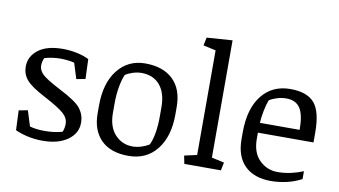

<svg xmlns="http://www.w3.org/2000/svg" viewBox="-76 -940 1989 1126"><g transform="rotate(10 918.0 -376.5)"><path d="M278.8 -303.2Q380.4 -251.5 407.5 -214.6Q434.6 -177.7 434.6 -132.3Q434.6 -68.8 378.7 -29.1Q322.8 10.7 230.5 10.7Q180.7 10.7 137.2 0.5Q93.8 -9.8 66.4 -23.4L61.5 -140.6L114.7 -150.4L143.1 -59.1Q162.1 -53.2 185.1 -50.5Q208 -47.9 231.4 -47.9Q257.8 -47.9 283.9 -51Q310.1 -54.2 336.9 -61.5Q341.8 -71.8 344.2 -84.7Q346.7 -97.7 346.7 -109.9Q346.7 -144.5 315.4 -172.1Q284.2 -199.7 194.3 -247.1Q113.3 -289.6 85.4 -323.2Q57.6 -356.9 57.6 -400.4Q57.6 -461.4 108.9 -501Q160.2 -540.5 254.4 -540.5Q298.3 -540.5 339.8 -531.5Q381.3 -522.5 411.1 -507.3L415.5 -389.6L362.3 -379.9L333.5 -472.2Q314 -477.5 292 -479.7Q270 -481.9 251.5 -481.9Q225.6 -481.9 201.2 -478.3Q176.8 -474.6 156.2 -468.3Q151.9 -460.4 148.7 -448Q145.5 -435.5 145.5 -422.4Q145.5 -396 167.7 -372.8Q189.9 -349.6 278.8 -303.2Z M740.7 10.7Q634.3 10.7 577.4 -46.1Q520.5 -103 520.5 -204.6V-250Q520.5 -384.8 582.3 -462.6Q644 -540.5 745.6 -540.5Q852.1 -540.5 911.4 -483.6Q970.7 -426.8 970.7 -320.3V-274.4Q970.7 -145 909.2 -67.1Q847.7 10.7 740.7 10.7ZM882.8 -303.7Q882.8 -387.2 844.5 -433.8Q806.2 -480.5 735.8 -481.9Q709 -481.9 682.1 -473.4Q655.3 -464.8 637.7 -452.6Q625 -423.8 616.7 -377.9Q608.4 -332 608.4 -279.3V-221.2Q608.4 -139.2 650.6 -93.5Q692.9 -47.9 755.4 -47.9Q779.8 -47.9 805.7 -55.7Q831.5 -63.5 853.5 -77.1Q868.7 -108.9 875.7 -152.8Q882.8 -196.8 882.8 -245.6Z M1137.7 -687.5 1063 -704.1 1072.8 -752 1225.6 -762.7V-64.5L1300.3 -47.9L1290.5 0H1072.8L1063 -47.9L1137.7 -64.5Z M1465.8 -255.4V-218.3Q1465.8 -136.2 1511 -92Q1556.2 -47.9 1618.7 -47.9Q1659.2 -47.9 1698.2 -56.6Q1737.3 -65.4 1771 -79.6V-32.7Q1728.5 -10.3 1681.9 0.2Q1635.3 10.7 1589.4 10.7Q1488.8 10.7 1433.3 -43.9Q1377.9 -98.6 1377.9 -202.1V-242.7Q1377.9 -382.8 1440.2 -461.7Q1502.4 -540.5 1609.9 -540.5Q1709 -540.5 1752.9 -490Q1796.9 -439.5 1796.9 -314V-255.4ZM1495.1 -452.6Q1484.4 -425.3 1476.8 -386.2Q1469.2 -347.2 1467.3 -314H1704.1Q1704.1 -402.8 1678.5 -442.4Q1652.8 -481.9 1596.2 -481.9Q1567.4 -481.9 1539.6 -473.1Q1511.7 -464.4 1495.1 -452.6Z"/></g></svg>

Font: Noticia Text
Style: Regular
Weight: 400
Designer: JM Sole
Foundry: JM Sole
Version: Version 1.003